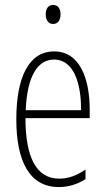

<svg xmlns="http://www.w3.org/2000/svg" viewBox="-20 -747 428 777"><path d="M195 -727C173 -727 165 -709 165 -688C165 -667 175 -650 195 -650C214 -650 225 -665 225 -689C225 -709 217 -727 195 -727ZM199 -539C96 -539 46 -433 46 -264C46 -97 98 10 218 10C260 10 296 -3 326 -22V-61C290 -36 256 -24 220 -24C128 -24 83 -109 83 -269H343V-303C343 -425 305 -539 199 -539ZM199 -506C277 -506 309 -412 308 -301H84C90 -439 132 -506 199 -506Z"/></svg>

Font: Noto Sans Sinhala ExtraCondensed ExtraLight
Style: Regular
Weight: 200
Width: 2
Designer: Jelle Bosma - Monotype Design Team
Foundry: Monotype Imaging Inc.
Version: Version 2.006